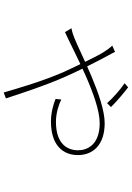

<svg xmlns="http://www.w3.org/2000/svg" viewBox="143 -791 714 1040"><g transform="rotate(90 500.0 -271.0)"><path d="M539 -494 560 -515C528 -548 478 -589 453 -608L431 -589C469 -563 511 -525 539 -494ZM261 -537 227 -522C238 -512 252 -491 260 -479C283 -444 326 -353 370 -259C419 -146 455 -23 481 66L513 54C485 -31 444 -159 394 -271C359 -350 307 -452 280 -501C273 -514 267 -524 261 -537ZM133 -301 154 -266C255 -311 511 -454 647 -454C764 -454 794 -387 794 -337C794 -282 763 -217 640 -217C591 -217 545 -233 519 -246L516 -215C544 -203 591 -190 638 -190C765 -190 820 -253 820 -336C820 -417 766 -481 647 -481C513 -481 263 -347 186 -317C171 -311 155 -305 133 -301Z"/></g></svg>

Font: Source Han Sans JP VF
Style: Regular
Weight: 250
Designer: Ryoko NISHIZUKA 西塚涼子 (kana, bopomofo & ideographs); Paul D. Hunt (Latin, Greek & Cyrillic); Sandoll Communications 산돌커뮤니
Foundry: Adobe
Version: Version 2.004;hotconv 1.0.118;makeotfexe 2.5.65603